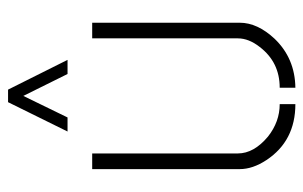

<svg xmlns="http://www.w3.org/2000/svg" viewBox="-159 -593 757 479"><g transform="rotate(-90 219.5 -353.5)"><path d="M130.9 -563.5 204.1 -711.9H235.4L309.6 -563.5H274.4L219.7 -673.8L166 -563.5ZM37.1 -133.8V-502H76.2V-138.7Q76.2 -98.6 118.2 -63.5Q155.3 -34.2 199.2 -34.2V4.9Q107.4 4.9 59.6 -67.4Q37.1 -101.6 37.1 -133.8ZM240.2 4.9V-34.2Q303.7 -34.2 341.8 -84Q363.3 -111.3 363.3 -138.7V-502H402.3V-133.8Q402.3 -89.8 362.3 -46.9Q313.5 3.9 240.2 4.9Z"/></g></svg>

Font: Post No Bills Colombo
Style: Light
Weight: 400
Designer: Kosala Senevirathne, Siva Puranthara, Lasantha Premarathna, Tharique Azeez
Foundry: Mooniak
Version: Version 1.220 ; ttfautohint (v1.5)